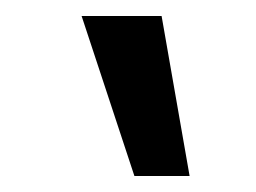

<svg xmlns="http://www.w3.org/2000/svg" viewBox="-20 -796 320 240"><path d="M182 -776 217 -576H148L82 -776Z"/></svg>

Font: SUITE SemiBold
Style: Regular
Weight: 600
Designer: Sun
Foundry: Sun
Version: Version 2.040